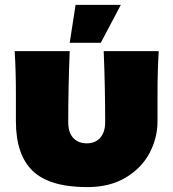

<svg xmlns="http://www.w3.org/2000/svg" viewBox="-20 -755 709 785"><path d="M629 -546Q624 -466 624 -373V-259Q624 -191 591.5 -129.5Q559 -68 494 -29Q429 10 337 10Q183 10 114 -56Q45 -122 45 -259V-373Q45 -466 40 -546H265Q259 -399 259 -255Q259 -213 279.5 -191Q300 -169 335 -169Q370 -169 390 -192Q410 -215 410 -255Q410 -399 404 -546ZM392 -580H265L289 -735H474Z"/></svg>

Font: Mantou Sans
Style: Regular
Weight: 400
Designer: Mant0u / artakana
Foundry: Mant0u / artakana
Version: Version 1.001;October 22, 2023;FontCreator 14.0.0.2901 64-bi